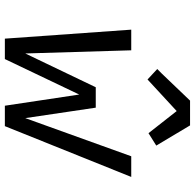

<svg xmlns="http://www.w3.org/2000/svg" viewBox="-26 -776 802 790"><g transform="rotate(90 375.0 -381.0)"><path d="M139 0 102 -520H187L200 -84L339 -374H423L466 -84L623 -520H708L499 0H415L369 -306L223 0ZM307 -587 264 -627 283 -646 394 -762H496L579 -623L528 -591L437 -707Z"/></g></svg>

Font: Iosevka Custom Oblique
Style: Regular
Weight: 400
Italic angle: -9°
Designer: Belleve Invis
Foundry: Belleve Invis
Version: Version 27.0.1